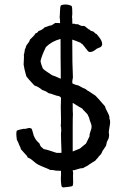

<svg xmlns="http://www.w3.org/2000/svg" viewBox="-20 -764 539 853"><path d="M303 -8 305 5Q304 15 304.5 25Q305 35 305 45.5Q305 56 303 61Q300 65 278 67Q275 67 271 67.5Q267 68 264.5 68.5Q262 69 259 68Q256 67 254 65Q249 46 251 11V-5Q236 -5 228 -6Q212 -10 203 -9Q196 -13 177 -20.5Q158 -28 149 -33Q142 -36 128 -48.5Q114 -61 103 -64Q102 -68 100 -71Q98 -74 94 -77.5Q90 -81 89 -83Q75 -99 73 -101Q72 -106 68.5 -113.5Q65 -121 64 -123Q64 -126 55 -143Q50 -175 55 -184Q64 -188 86 -192Q90 -190 100.5 -193.5Q111 -197 116 -194Q121 -194 122.5 -187Q124 -180 125 -179Q127 -170 130 -161L135 -151Q141 -139 155 -127Q156 -126 157 -122Q158 -118 160 -116Q161 -112 166.5 -108.5Q172 -105 173 -102Q186 -100 205 -93.5Q224 -87 231 -85H253V-96Q253 -102 251.5 -137.5Q250 -173 252 -181Q252 -200 250 -205Q251 -211 251 -235Q249 -298 251 -328L250 -330Q250 -331 250 -332Q249 -332 242 -337Q232 -338 218 -343.5Q204 -349 196 -350Q183 -360 168 -364Q149 -380 133 -384Q104 -415 97 -425Q87 -460 85 -477Q85 -485 86 -499Q87 -513 86 -522Q88 -526 89 -534Q90 -542 91 -547Q91 -548 92 -548L94 -550Q94 -551 94.5 -554.5Q95 -558 96 -559Q98 -564 105 -572.5Q112 -581 113 -588Q132 -605 138 -616Q146 -617 151 -626Q168 -631 179 -643Q185 -644 193 -647.5Q201 -651 207 -651Q211 -652 217 -656.5Q223 -661 226 -662Q241 -662 247 -661Q247 -675 245 -689Q246 -694 246.5 -713.5Q247 -733 250 -739Q254 -744 275 -744Q296 -741 299 -736Q301 -731 301 -714Q302 -701 300 -689Q300 -684 300.5 -684Q301 -684 301 -679V-670Q301 -665 301.5 -662Q302 -659 302 -658Q308 -658 311 -659Q313 -657 316 -656.5Q319 -656 321.5 -656.5Q324 -657 327 -656Q329 -655 333.5 -652.5Q338 -650 343 -649Q348 -648 354 -649Q358 -647 365.5 -640.5Q373 -634 375 -633Q378 -633 379 -632L380 -630Q380 -629 381 -629Q384 -627 389.5 -625.5Q395 -624 397 -622Q398 -621 402 -617Q406 -613 409 -613Q412 -609 419 -600.5Q426 -592 430 -584Q434 -576 434 -566Q433 -562 430.5 -558.5Q428 -555 425 -554Q422 -553 416.5 -550.5Q411 -548 409 -547Q392 -532 379 -533Q373 -533 367.5 -541Q362 -549 360 -550Q358 -554 352.5 -560Q347 -566 345 -569Q341 -569 338 -574Q314 -584 301 -588Q301 -472 304 -420Q304 -418 302.5 -412Q301 -406 301 -402Q301 -400 301.5 -397Q302 -394 302 -393Q314 -387 329 -384Q332 -383 349 -373Q360 -370 368 -362Q375 -359 387.5 -350Q400 -341 404 -339Q410 -334 447 -291Q448 -283 458 -265Q468 -247 466 -237Q472 -227 467 -202.5Q462 -178 464 -170Q466 -164 463 -151Q462 -147 459 -142Q456 -137 455 -134Q454 -132 453 -125Q452 -118 450 -115L438 -97Q436 -95 434 -90Q432 -85 431 -83Q429 -79 422 -72Q421 -71 420 -70Q416 -67 416 -64Q413 -62 403 -50Q399 -48 390 -42Q381 -36 376 -33Q372 -29 362.5 -24.5Q353 -20 349 -17Q342 -17 335.5 -15.5Q329 -14 321.5 -11.5Q314 -9 310 -8ZM250 -414V-446Q249 -494 249 -591Q210 -581 184 -555Q164 -514 160 -492Q162 -480 170 -460Q176 -453 191 -443.5Q206 -434 211 -430Q222 -427 250 -414ZM303 -91 335 -104Q340 -109 349.5 -116Q359 -123 362 -126Q365 -131 370 -142.5Q375 -154 378 -159Q377 -168 382 -180.5Q387 -193 387 -202Q387 -209 382 -221Q377 -233 376 -241Q370 -252 370 -254Q366 -260 357 -268.5Q348 -277 345 -282Q340 -284 303 -307Q303 -260 304 -256Q303 -246 303 -195Z"/></svg>

Font: FuturaRenner
Style: Regular
Weight: 400
Designer: BSozoo
Foundry: BSozoo
Version: Version 1.001;PS 001.001;hotconv 1.0.70;makeotf.lib2.5.58329